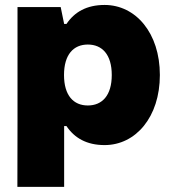

<svg xmlns="http://www.w3.org/2000/svg" viewBox="-20 -564 682 760"><path d="M49.3 -83 48.8 175.8H233.9V-64.9H243.2C274.4 -18.1 322.8 10.3 394 10.3C517.1 10.3 612.8 -100.6 612.8 -267.1C612.8 -433.6 517.1 -544.4 394 -544.4C322.8 -544.4 274.4 -516.1 243.2 -469.2H233.9L220.2 -536.1H49.3ZM233.4 -267.1C233.4 -348.1 271 -387.7 327.6 -387.7C384.3 -387.7 422.4 -348.1 422.4 -267.1C422.4 -186 384.3 -146.5 327.6 -146.5C271 -146.5 233.4 -186 233.4 -267.1Z"/></svg>

Font: Wand UI Pro Black
Style: Regular
Weight: 900
Designer: Andreas Faust
Version: Version 1.003;FEAKit 1.0